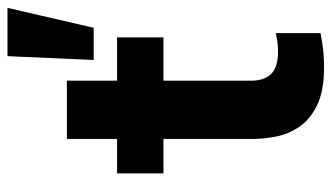

<svg xmlns="http://www.w3.org/2000/svg" viewBox="-202 -654 866 501"><g transform="rotate(-90 230.5 -403.0)"><path d="M325 -591 335 -816H461L409 -591ZM305 10Q243 10 206 -8.5Q169 -27 150 -55.5Q131 -84 125 -116Q119 -148 119 -175V-409H29V-530H119V-661H271V-530H384V-409H271V-179Q271 -146 288.5 -128Q306 -110 347 -110Q365 -110 380 -113Q395 -116 395 -116V1Q395 1 368 5.5Q341 10 305 10Z"/></g></svg>

Font: Be Vietnam Pro
Style: Bold
Weight: 700
Designer: Lam Bao, Tony Le, Vietanh Nguyen
Foundry: Yellow Type Foundry
Version: Version 1.002; ttfautohint (v1.8.3)